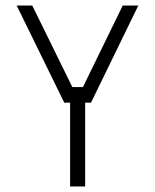

<svg xmlns="http://www.w3.org/2000/svg" viewBox="-20 -670 557 690"><path d="M232 0H286V-301H307L477 -650H421L278 -357H240L96 -650H40L211 -301H232Z"/></svg>

Font: Grotesk 01 Extrafine
Style: Bold
Weight: 400
Designer: Frank Adebiaye, contributions by Jérémy Landes, Ariel Martín Pérez
Foundry: Velvetyne Type Foundry
Version: Version 3.000;Glyphs 3.1.2 (3150)